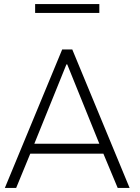

<svg xmlns="http://www.w3.org/2000/svg" viewBox="-20 -931 692 951"><path d="M154 -867H472V-911H154ZM492 -170 563 0H622L338 -686H288L4 0H60L130 -170ZM150 -219 309 -612H313L472 -219Z"/></svg>

Font: Chivo Light
Style: Regular
Weight: 300
Designer: Hector Gatti
Foundry: Omnibus-Type
Version: Version 1.003;PS 001.003;hotconv 1.0.70;makeotf.lib2.5.58329